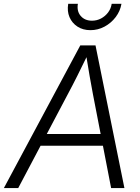

<svg xmlns="http://www.w3.org/2000/svg" viewBox="-49 -959 712 979"><path d="M-29.3 0 360.4 -727.5H438L585.4 0H517.6L424.8 -479Q417 -520 408 -571.3Q398.9 -622.6 387.2 -696.3H406.2Q370.6 -623 345 -571.8Q319.3 -520.5 296.9 -479L43.9 0ZM133.8 -215.8 144 -275.9H503.9L493.7 -215.8ZM412.1 -805.2Q374 -805.2 346.2 -823.2Q318.4 -841.3 305.4 -871.6Q292.5 -901.9 298.8 -939.5H348.1Q341.8 -901.9 362.5 -877.7Q383.3 -853.5 419.9 -853.5Q444.8 -853.5 466.1 -864.7Q487.3 -876 502 -895.3Q516.6 -914.6 520.5 -939.5H570.3Q564 -902.3 540.8 -871.8Q517.6 -841.3 483.9 -823.2Q450.2 -805.2 412.1 -805.2Z"/></svg>

Font: Inter 28pt Light
Style: Italic
Weight: 300
Italic angle: -9.3988°
Designer: Rasmus Andersson
Foundry: rsms
Version: Version 4.001;git-66647c0bb